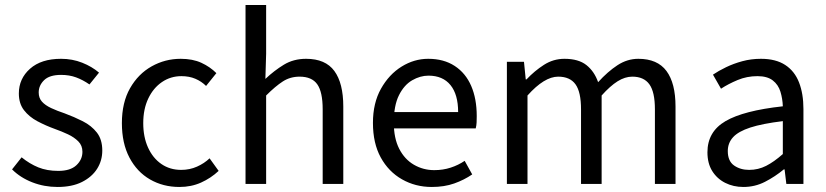

<svg xmlns="http://www.w3.org/2000/svg" viewBox="-20 -732 3288 764"><path d="M209 12Q156 12 108.5 -6.5Q61 -25 28 -58L66 -106Q98 -80 132.5 -66Q167 -52 212 -52Q260 -52 284 -74.5Q308 -97 308 -128Q308 -153 291.5 -169.5Q275 -186 250.5 -197.5Q226 -209 198 -219Q162 -232 129 -249.5Q96 -267 75.5 -293.5Q55 -320 55 -360Q55 -419 99.5 -458.5Q144 -498 223 -498Q268 -498 307 -482.5Q346 -467 374 -443L336 -396Q310 -414 283 -424Q256 -434 223 -434Q177 -434 155.5 -413Q134 -392 134 -364Q134 -342 147 -327.5Q160 -313 183.5 -302Q207 -291 237 -281Q275 -267 309.5 -249.5Q344 -232 365.5 -204.5Q387 -177 387 -133Q387 -93 366.5 -60.5Q346 -28 306.5 -8Q267 12 209 12Z M694 12Q629 12 577 -18Q525 -48 495 -105Q465 -162 465 -242Q465 -324 497.5 -381Q530 -438 583.5 -468Q637 -498 699 -498Q747 -498 781.5 -482Q816 -466 841 -441L800 -390Q782 -408 757.5 -418.5Q733 -429 702 -429Q659 -429 624.5 -405.5Q590 -382 570 -340Q550 -298 550 -242Q550 -187 569 -145Q588 -103 622 -79.5Q656 -56 701 -56Q735 -56 764 -69Q793 -82 814 -102L850 -52Q819 -23 780 -5.5Q741 12 694 12Z M957 0V-712H1039V-518L1036 -418Q1071 -451 1109.5 -474.5Q1148 -498 1198 -498Q1275 -498 1310.5 -449.5Q1346 -401 1346 -308V0H1264V-297Q1264 -366 1242.5 -396.5Q1221 -427 1172 -427Q1135 -427 1105.5 -408Q1076 -389 1039 -352V0Z M1698 12Q1633 12 1579.5 -18.5Q1526 -49 1495 -105.5Q1464 -162 1464 -243Q1464 -322 1496 -379Q1528 -436 1578 -467Q1628 -498 1684 -498Q1746 -498 1789.5 -469.5Q1833 -441 1855 -390Q1877 -339 1877 -270Q1877 -257 1876.5 -245Q1876 -233 1873 -221H1523V-286H1803Q1803 -356 1772.5 -393.5Q1742 -431 1685 -431Q1652 -431 1620 -412.5Q1588 -394 1567.5 -353Q1547 -312 1547 -244Q1547 -182 1568.5 -140Q1590 -98 1627 -76.5Q1664 -55 1708 -55Q1743 -55 1773.5 -65Q1804 -75 1829 -92L1859 -38Q1827 -16 1787.5 -2Q1748 12 1698 12Z M1997 0V-486H2065L2072 -416H2075Q2107 -450 2144.5 -474Q2182 -498 2226 -498Q2282 -498 2313.5 -473Q2345 -448 2360 -405Q2398 -447 2437 -472.5Q2476 -498 2520 -498Q2596 -498 2632 -449.5Q2668 -401 2668 -308V0H2586V-297Q2586 -366 2564 -396.5Q2542 -427 2496 -427Q2467 -427 2437.5 -408.5Q2408 -390 2374 -352V0H2292V-297Q2292 -366 2270 -396.5Q2248 -427 2201 -427Q2146 -427 2079 -352V0Z M2938 12Q2898 12 2865.5 -4.5Q2833 -21 2814 -51.5Q2795 -82 2795 -126Q2795 -208 2867 -250Q2939 -292 3095 -309Q3094 -339 3085.5 -367Q3077 -395 3055 -412Q3033 -429 2994 -429Q2952 -429 2915 -413.5Q2878 -398 2849 -379L2817 -435Q2839 -450 2869 -464.5Q2899 -479 2934 -488.5Q2969 -498 3008 -498Q3067 -498 3104.5 -473.5Q3142 -449 3159.5 -404Q3177 -359 3177 -298V0H3109L3102 -58H3099Q3064 -29 3024 -8.5Q2984 12 2938 12ZM2961 -56Q2997 -56 3028.5 -72Q3060 -88 3095 -119V-250Q3013 -240 2965.5 -224.5Q2918 -209 2897 -186Q2876 -163 2876 -131Q2876 -91 2901 -73.5Q2926 -56 2961 -56Z"/></svg>

Font: Source Sans 3 ExtraLight
Style: Regular
Weight: 400
Version: Version 3.052;hotconv 1.1.0;makeotfexe 2.6.0